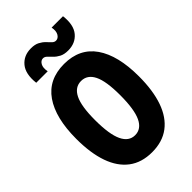

<svg xmlns="http://www.w3.org/2000/svg" viewBox="-282 -1049 1164 1164"><g transform="rotate(-45 300.0 -467.0)"><path d="M300 15Q211 15 151.2 -30Q91.5 -75 61.5 -160.2Q31.5 -245.5 31.5 -367.5Q31.5 -546.5 99.2 -644Q167 -741.5 300 -741.5Q433 -741.5 500.8 -644Q568.5 -546.5 568.5 -367.5Q568.5 -245.5 538.5 -160.2Q508.5 -75 448.8 -30Q389 15 300 15ZM300 -131Q353.5 -131 380.5 -188.2Q407.5 -245.5 407.5 -367.5Q407.5 -487 380.5 -541.2Q353.5 -595.5 300 -595.5Q247 -595.5 219.8 -541.2Q192.5 -487 192.5 -367.5Q192.5 -245.5 219.8 -188.2Q247 -131 300 -131ZM376 -781Q342.5 -781 321 -792.2Q299.5 -803.5 285 -818.5Q270.5 -833.5 259 -844.8Q247.5 -856 234 -856Q215.5 -856 203.8 -835.8Q192 -815.5 199 -780H100.5Q91 -864 127 -907.2Q163 -950.5 225.5 -950.5Q259 -950.5 280.2 -939.2Q301.5 -928 315.8 -913Q330 -898 341.2 -886.8Q352.5 -875.5 366 -875.5Q385 -875.5 397.2 -895.2Q409.5 -915 403 -950.5H500.5Q510.5 -867 474.5 -824Q438.5 -781 376 -781Z"/></g></svg>

Font: Spline Sans Mono
Style: Bold
Weight: 700
Designer: Eben Sorkin, Mirko Velimirovic
Foundry: Sorkin Type
Version: Version 1.004